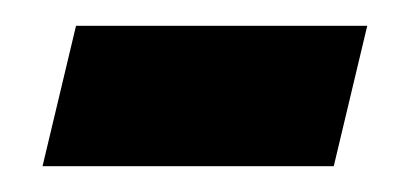

<svg xmlns="http://www.w3.org/2000/svg" viewBox="-20 -347 309 149"><path d="M13 -218 39 -327H265L239 -218Z"/></svg>

Font: Noto Serif Condensed ExtraBold
Style: Italic
Weight: 800
Width: 3
Italic angle: -12°
Designer: Monotype Design Team
Foundry: Monotype Imaging Inc.
Version: Version 2.014; ttfautohint (v1.8.4.7-5d5b)